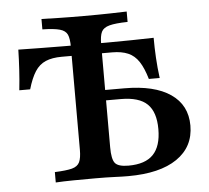

<svg xmlns="http://www.w3.org/2000/svg" viewBox="-45 -619 727 668"><g transform="rotate(-5 318.0 -285.5)"><path d="M123.4 0V-36.3Q163.7 -37.9 183.5 -43.1Q203.2 -48.4 210.1 -62.9Q216.9 -77.4 216.9 -105.6V-465.3Q216.9 -494.4 210.5 -508.5Q204 -522.6 184.3 -528.2Q164.5 -533.9 123.4 -534.7V-571Q145.2 -570.2 182.7 -569.4Q220.2 -568.5 271.8 -568.5Q324.2 -568.5 362.1 -569.4Q400 -570.2 421 -571V-534.7Q378.2 -533.9 357.3 -528.2Q336.3 -522.6 329.4 -508.5Q322.6 -494.4 322.6 -465.3V-105.6Q322.6 -63.7 333.9 -50Q345.2 -36.3 380.6 -36.3Q439.5 -36.3 467.3 -65.3Q495.2 -94.4 495.2 -154Q495.2 -213.7 466.5 -241.5Q437.9 -269.4 374.2 -269.4H286.3V-305.6H389.5Q494.4 -305.6 550.8 -266.9Q607.3 -228.2 607.3 -156.5Q607.3 -82.3 547.2 -41.1Q487.1 0 376.6 0Q355.6 0 329 -1.2Q302.4 -2.4 262.1 -2.4Q221.8 -2.4 185.5 -2Q149.2 -1.6 123.4 0ZM25 -330.6Q29 -367.7 31 -402.4Q33.1 -437.1 33.9 -471.8Q67.7 -471 108.5 -470.6Q149.2 -470.2 191.5 -469.8Q233.9 -469.4 270.2 -469.4Q304.8 -469.4 346.4 -469.4Q387.9 -469.4 429.8 -470.2Q471.8 -471 506.5 -471.8Q506.5 -437.1 508.5 -402Q510.5 -366.9 515.3 -330.6H477.4Q466.1 -369.4 451.2 -391.9Q436.3 -414.5 413.7 -424.2Q391.1 -433.9 358.1 -433.9H182.3Q148.4 -433.9 125.8 -424.2Q103.2 -414.5 88.7 -391.9Q74.2 -369.4 62.9 -330.6Z"/></g></svg>

Font: Playfair 9pt SemiBold
Style: Regular
Weight: 600
Designer: Claus Eggers Sørensen
Foundry: Claus Eggers Sørensen
Version: Version 2.001;gftools[0.9.30]